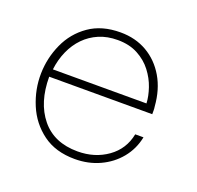

<svg xmlns="http://www.w3.org/2000/svg" viewBox="-83 -492 605 590"><g transform="rotate(20 219.5 -197.0)"><path d="M217 10Q154 10 112 -21Q70 -52 49.5 -101Q29 -150 30 -202Q31 -253 52 -299.5Q73 -346 114.5 -375Q156 -404 217 -404Q266 -404 304 -382Q342 -360 365.5 -320Q389 -280 393 -226Q394 -220 394 -213.5Q394 -207 394 -201H57Q57 -117 98.5 -66Q140 -15 217 -15Q273 -15 314.5 -44.5Q356 -74 366 -125H393Q385 -85 360 -54.5Q335 -24 298 -7Q261 10 217 10ZM60 -226H366Q365 -249 356 -275.5Q347 -302 329 -325.5Q311 -349 283 -364Q255 -379 217 -379Q183 -379 156 -367.5Q129 -356 109 -335.5Q89 -315 76.5 -287Q64 -259 60 -226Z"/></g></svg>

Font: Darker Grotesque Light
Style: Regular
Weight: 300
Designer: Gabriel Lam
Foundry: TypeRant
Version: Version 1.000;gftools[0.9.28]